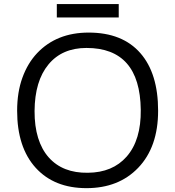

<svg xmlns="http://www.w3.org/2000/svg" viewBox="-20 -928 874 957"><path d="M65.4 -376Q65.4 -468.3 91.6 -540.5Q117.7 -612.8 165 -663.1Q262.2 -765.6 421.9 -765.6Q590.3 -765.6 679.7 -663.1Q768.1 -562 768.1 -376Q768.1 -194.8 668.5 -91.3Q571.3 9.8 411.1 9.8Q250.5 9.8 158.2 -91.3Q65.4 -193.4 65.4 -376ZM152.3 -375Q151.9 -299.3 169.9 -241Q188 -182.6 222.7 -143.6Q292.5 -64.9 418 -66.9Q541.5 -67.9 611.3 -147.5Q683.6 -230 681.6 -381.3Q677.7 -689 411.1 -689Q289.6 -689 221.7 -606.9Q153.3 -524.4 152.3 -375ZM263.2 -907.7H571.8V-840.8H263.2Z"/></svg>

Font: Duru Sans
Style: Regular
Weight: 400
Designer: Onur Yazõcõgil
Foundry: Onur Yazõcõgil
Version: Version 1.002